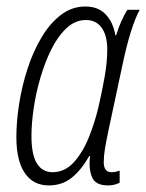

<svg xmlns="http://www.w3.org/2000/svg" viewBox="-20 -560 449 590"><path d="M129.9 9.8Q82 9.8 56.2 -28.3Q30.3 -66.4 30.3 -138.2Q30.3 -187.5 39.1 -242.7Q47.9 -297.9 65.2 -350.6Q82.5 -403.3 108.2 -446Q133.8 -488.8 167.5 -514.4Q201.2 -540 242.2 -540Q281.7 -540 304.7 -515.9Q327.6 -491.7 334.5 -451.7H336.9Q343.3 -473.1 352.8 -494.6Q362.3 -516.1 371.6 -529.8H409.2Q380.9 -477.1 356.4 -360.8L313 -157.7Q306.2 -125.5 302.5 -103Q298.8 -80.6 298.8 -61.5Q298.8 -30.8 322.8 -30.8Q329.6 -30.8 335.7 -32.2Q341.8 -33.7 347.7 -35.6V1Q341.3 5.4 331.3 7.6Q321.3 9.8 312 9.8Q272.5 9.8 262.2 -16.8Q252 -43.5 256.8 -80.6H254.4Q229.5 -37.1 200.2 -13.7Q170.9 9.8 129.9 9.8ZM141.1 -30.8Q178.7 -30.8 206.3 -60.8Q233.9 -90.8 252.4 -136.5Q271 -182.1 282.2 -229.5Q293.5 -277.8 301.5 -323.7Q309.6 -369.6 309.6 -408.2Q309.6 -450.7 292.5 -474.6Q275.4 -498.5 244.1 -498.5Q211.4 -498.5 184.8 -473.9Q158.2 -449.2 138.2 -409.2Q118.2 -369.1 104.2 -321.5Q90.3 -273.9 83.5 -227.1Q76.7 -180.2 76.7 -142.6Q76.7 -83.5 93.8 -57.1Q110.8 -30.8 141.1 -30.8Z"/></svg>

Font: Open Sans Condensed Light
Style: Italic
Weight: 300
Width: 3
Italic angle: -12°
Designer: Monotype Design Team
Foundry: Monotype Imaging Inc.
Version: Version 3.000; ttfautohint (v1.8.4)